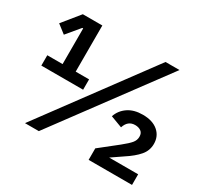

<svg xmlns="http://www.w3.org/2000/svg" viewBox="-150 -938 1206 1142"><g transform="rotate(30 453.0 -366.5)"><path d="M340 -345H53V-416H158V-661H152L77 -571L19 -616L114 -733H248V-416H340ZM235 0H140L682 -733H778ZM577 0V-79L698 -175Q738 -207 754 -226.5Q770 -246 770 -269V-271Q770 -295 754 -306.5Q738 -318 714 -318Q664 -318 647 -264L567 -294Q582 -339 622 -366.5Q662 -394 723 -394Q790 -394 828 -361.5Q866 -329 866 -276Q866 -230 836 -195Q806 -160 752 -125L676 -73H875V0Z"/></g></svg>

Font: IBM Plex Sans JP SemiBold
Style: Regular
Weight: 600
Designer: Mike Abbink; Paul van der Laan; Pieter van Rosmalen; Wujin Sim; Yejin Wi; Jinhee Kim; Boomi Park; Yona Kim; Kichan Ma
Foundry: Sandoll Inc.
Version: Version 1.001